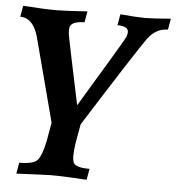

<svg xmlns="http://www.w3.org/2000/svg" viewBox="-49 -517 733 760"><g transform="rotate(5 317.0 -137.0)"><path d="M322.8 195.3Q230.5 189.5 180.7 189.5Q165.5 189.5 43.5 195.3L51.3 151.4Q108.4 151.4 124.3 132.6Q140.1 113.8 151.9 57.1L165 -17.6L81.1 -336.4Q61 -424.8 4.9 -424.8L12.7 -468.8Q97.2 -462.9 145.5 -462.9Q180.7 -462.9 268.1 -468.8L260.3 -424.8Q207 -424.8 202.1 -397.9L201.7 -388.2L202.1 -375.5Q203.6 -360.8 259.8 -95.2Q427.7 -373 430.4 -381.6Q433.1 -390.1 434.1 -395L434.6 -400.9Q434.6 -424.8 391.1 -424.8L398.9 -468.8Q466.3 -462.9 497.6 -462.9Q529.8 -462.9 599.6 -468.8L591.8 -424.8Q544.4 -424.8 512.2 -381.1Q480 -337.4 280.3 -21.5L266.6 55.2Q262.2 85 262.2 104.5Q262.2 123.5 266.6 132.3Q274.4 151.4 330.6 151.4Z"/></g></svg>

Font: Kelvinch
Style: Bold Italic
Weight: 700
Italic angle: -10°
Designer: Paul James Miller
Foundry: High-Logic / Made with FontCreator
Version: Version 3.30 September 23, 2016